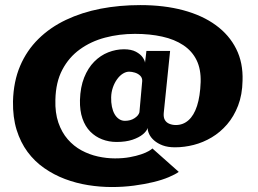

<svg xmlns="http://www.w3.org/2000/svg" viewBox="-20 -712 1015 754"><path d="M419 22.5Q464 22.5 505.8 17Q547.5 11.5 582.5 3Q617.5 -5.5 643.2 -16.5Q669 -27.5 682 -37L578.5 -129Q576 -126 564.8 -119.2Q553.5 -112.5 534.5 -106Q515.5 -99.5 489.8 -94.8Q464 -90 431.5 -90Q398.5 -90 364.5 -97.5Q330.5 -105 300 -121.5Q269.5 -138 246 -165Q222.5 -192 209.2 -230.5Q196 -269 197.5 -320Q199 -389.5 224.8 -438.2Q250.5 -487 293.8 -518.2Q337 -549.5 392.5 -564.2Q448 -579 510 -579Q569 -579 617.2 -568.2Q665.5 -557.5 700 -534.5Q734.5 -511.5 752 -475.8Q769.5 -440 768 -389.5Q766 -334 753.8 -296.2Q741.5 -258.5 720.2 -239.8Q699 -221 670.5 -221Q657 -221 645.2 -225.8Q633.5 -230.5 627.5 -240.8Q621.5 -251 623 -268L648 -512H555L549.5 -465.5Q549 -474 540.5 -486.5Q532 -499 513.8 -508.8Q495.5 -518.5 467 -518.5Q435.5 -518.5 405 -506.5Q374.5 -494.5 350 -469.8Q325.5 -445 310.5 -407.5Q295.5 -370 294 -319Q293 -277.5 303.8 -246.5Q314.5 -215.5 334.5 -195.2Q354.5 -175 381 -164.8Q407.5 -154.5 438 -154.5Q474 -154.5 500 -163.2Q526 -172 541 -184.5Q556 -197 560 -209.5Q559.5 -199 565.8 -185.5Q572 -172 585.5 -160.2Q599 -148.5 619 -141Q639 -133.5 667 -133.5Q704 -133.5 741 -143Q778 -152.5 811.5 -172.5Q845 -192.5 871.8 -223.5Q898.5 -254.5 915 -297.2Q931.5 -340 932.5 -395Q935 -465.5 907.5 -520.2Q880 -575 827.5 -613.2Q775 -651.5 699.8 -671.8Q624.5 -692 531 -692Q449 -692 375.2 -677.8Q301.5 -663.5 239.2 -634Q177 -604.5 131 -559.2Q85 -514 59 -453Q33 -392 31 -314Q30 -251.5 45.2 -202.2Q60.5 -153 88.2 -115.5Q116 -78 153.8 -51.8Q191.5 -25.5 235.2 -9Q279 7.5 326 15Q373 22.5 419 22.5ZM470.5 -237.5Q458 -237.5 447.5 -244.5Q437 -251.5 430 -263.8Q423 -276 419.5 -293Q416 -310 416.5 -330Q417 -350 423.2 -368.2Q429.5 -386.5 439.8 -400.8Q450 -415 462.5 -422.8Q475 -430.5 487 -430.5Q497.5 -430.5 509.8 -426.8Q522 -423 530.5 -414.8Q539 -406.5 538.5 -394L527.5 -271Q524 -258 508.2 -247.8Q492.5 -237.5 470.5 -237.5Z"/></svg>

Font: Anybody Thin ExtraBold
Style: Regular
Weight: 800
Version: Version 1.113;gftools[0.9.25]